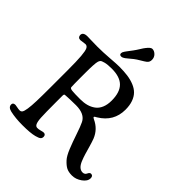

<svg xmlns="http://www.w3.org/2000/svg" viewBox="-258 -1090 1249 1249"><g transform="rotate(45 366.5 -465.5)"><path d="M370.1 -809.1Q359.4 -800.3 345.5 -788.8Q331.5 -777.3 326.4 -773.4Q321.3 -769.5 314.2 -766.1Q307.1 -762.7 300.3 -762.7Q284.7 -762.7 284.7 -777.3Q284.7 -782.2 286.4 -786.9Q288.1 -791.5 292.5 -798.1Q296.9 -804.7 301 -810.3Q305.2 -815.9 313.5 -826.9Q321.8 -837.9 328.1 -846.2Q340.8 -863.3 353.3 -883.8Q365.7 -904.3 373 -913.1Q395 -941.9 409.2 -941.9Q427.2 -941.9 442.6 -926.8Q458 -911.6 458 -888.7Q458 -868.2 442.9 -856.4Q432.1 -848.1 408.2 -834.2Q384.3 -820.3 370.1 -809.1ZM210.9 -313V-252Q210.9 -152.3 213.1 -114Q215.3 -75.7 223.6 -61Q230 -49.3 241.7 -48.3Q253.4 -47.4 270.5 -52.2Q287.6 -57.1 294.9 -57.1Q302.7 -57.1 308.1 -52Q313.5 -46.9 313.5 -36.6Q313.5 -23.4 304.7 -16.1Q295.9 -8.8 271.5 -2.4Q235.8 7.3 161.6 7.3Q97.7 7.3 48.8 -3.9Q15.1 -11.7 15.1 -36.6Q15.1 -54.2 37.6 -54.2Q42.5 -54.2 56.6 -51Q70.8 -47.9 81.1 -47.9Q92.8 -47.9 99.4 -57.1Q106 -66.4 110.4 -95Q114.7 -123.5 116.2 -169.4Q117.7 -215.3 117.7 -295.4V-450.2Q117.7 -537.1 114 -581.1Q110.4 -625 102.5 -640.4Q94.7 -655.8 79.6 -655.8Q72.3 -655.8 57.6 -653.1Q43 -650.4 37.6 -650.4Q25.4 -650.4 19.3 -657Q13.2 -663.6 13.2 -673.3Q13.2 -700.7 53.7 -700.7Q68.8 -700.7 92.5 -699.7Q116.2 -698.7 143.6 -698.7Q199.2 -698.7 256.6 -703.4Q314 -708 338.4 -708Q381.8 -708 415.5 -703.4Q449.2 -698.7 478 -687Q506.8 -675.3 525.6 -656.2Q544.4 -637.2 554.9 -607.4Q565.4 -577.6 565.4 -538.1Q565.4 -430.2 469.7 -372.1Q468.3 -371.1 465.1 -369.4Q461.9 -367.7 460.2 -366.7Q458.5 -365.7 456.5 -364.3Q454.6 -362.8 453.6 -361.6Q452.6 -360.4 452.6 -359.4Q452.6 -353.5 464.4 -348.6Q526.4 -320.3 551.3 -257.8Q559.1 -237.3 568.4 -204.8Q577.6 -172.4 584.7 -148.4Q591.8 -124.5 601.6 -100.8Q611.3 -77.1 625 -64.5Q638.7 -51.8 656.7 -51.8Q667 -51.8 673.6 -57.1Q680.2 -62.5 682.6 -68.6Q685.1 -74.7 689.9 -80.1Q694.8 -85.4 701.2 -85.4Q720.7 -85.4 720.7 -62.5Q720.7 -34.7 688.5 -11.7Q656.2 11.2 621.6 11.2Q589.4 11.2 569.3 0.7Q549.3 -9.8 526.9 -34.2Q507.8 -55.2 489.5 -100.3Q471.2 -145.5 452.9 -200.2Q434.6 -254.9 421.9 -280.8Q397.5 -331.1 316.9 -331.1Q285.6 -331.1 263.4 -330.1Q241.2 -329.1 231.2 -328.4Q221.2 -327.6 219.2 -327.6Q210.9 -327.6 210.9 -313ZM308.6 -377.9Q341.3 -377.9 367.4 -385Q393.6 -392.1 415 -407.7Q436.5 -423.3 448.2 -450.9Q460 -478.5 460 -516.6Q460 -591.8 424.6 -627.9Q389.2 -664.1 313.5 -664.1Q274.9 -664.1 253.2 -658.4Q231.4 -652.8 225.8 -646.7Q220.2 -640.6 217.3 -630.4Q210.9 -608.4 210.9 -521.5V-483.9Q210.9 -411.1 212.4 -392.1Q213.4 -382.3 234.4 -380.1Q255.4 -377.9 308.6 -377.9Z"/></g></svg>

Font: Cooper*
Style: Regular
Weight: 400
Designer: Owen Earl
Foundry: indestructible type*
Version: Version 0.001